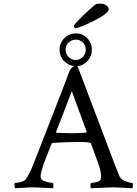

<svg xmlns="http://www.w3.org/2000/svg" viewBox="-20 -999 728 1022"><path d="M374 -862.3Q374 -869.1 418.9 -913.1Q463.9 -957 490.2 -976.6Q496.1 -979.5 514.6 -979.5Q533.2 -979.5 545.9 -970.2Q558.6 -960.9 558.6 -950.2Q558.6 -927.7 480.5 -888.7Q402.3 -849.6 383.8 -849.6Q374 -849.6 374 -862.3ZM438.5 -293 441.4 -297.9 362.3 -513.7 278.3 -295.9Q278.3 -292 280.3 -292Q331.1 -290 361.8 -290Q392.6 -290 438.5 -293ZM60.5 2.9Q56.6 -1 56.6 -13.2Q56.6 -25.4 60.5 -25.4Q72.3 -25.4 90.8 -30.3Q109.4 -35.2 116.2 -43.9Q136.7 -70.3 162.1 -135.7L332 -572.3Q334 -577.1 337.4 -587.9Q340.8 -598.6 342.8 -604Q356.9 -643.1 377 -647Q345.7 -649.4 321.3 -673.8Q296.9 -698.2 296.9 -734.4Q296.9 -770.5 322.8 -795.9Q348.6 -821.3 383.8 -821.3Q418.9 -821.3 443.8 -795.9Q468.8 -770.5 468.8 -734.4Q468.8 -698.2 444.3 -672.9Q419.9 -647.5 387.7 -646.5L393.6 -644.5L588.9 -128.9Q606.4 -83 614.7 -63.5Q623 -43.9 647.5 -34.7Q671.9 -25.4 683.6 -25.4Q687.5 -25.4 687.5 -14.2Q687.5 -2.9 685.5 2.9Q587.9 -2 582.5 -2Q577.1 -2 464.8 2.9Q460.9 -1 461.4 -13.2Q461.9 -25.4 465.8 -25.4Q477.5 -25.4 495.1 -30.3Q512.7 -35.2 515.6 -43Q517.6 -50.8 517.6 -66.9Q517.6 -83 507.8 -115.2L463.9 -236.3Q458.5 -243.2 396 -243.2Q333 -243.2 259.8 -238.3L254.9 -235.4L212.9 -127.9Q196.3 -79.1 196.3 -63Q196.3 -46.9 204.6 -40.5Q212.9 -34.2 232.4 -29.8Q252 -25.4 260.7 -25.4Q263.7 -25.4 264.2 -13.7Q264.6 -2 262.7 2.9Q165 -2 154.3 -2Q143.6 -2 60.5 2.9ZM345.2 -772.5Q329.1 -756.8 329.1 -734.4Q329.1 -711.9 345.2 -695.8Q361.3 -679.7 383.3 -679.7Q405.3 -679.7 420.9 -695.8Q436.5 -711.9 436.5 -734.4Q436.5 -756.8 421.4 -772.5Q406.2 -788.1 383.8 -788.1Q361.3 -788.1 345.2 -772.5Z"/></svg>

Font: CrimsonText-Roman
Style: Roman
Weight: 400
Version: Version 0.13